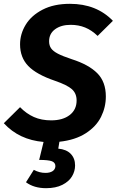

<svg xmlns="http://www.w3.org/2000/svg" viewBox="-32 -728 611 1005"><path d="M522 -223Q522 -167 497 -116.5Q472 -66 417 -30.5Q362 5 279 14L273 50Q316 54 338.5 77.5Q361 101 361 138Q361 168 345 195Q329 222 294.5 239.5Q260 257 209 257Q146 257 104 226L145 161Q174 177 206 177Q229 177 243 168Q257 159 258 142Q258 123 239.5 116Q221 109 173 109L196 15Q68 4 -12 -83L73 -167Q106 -133 145.5 -115.5Q185 -98 236 -98Q297 -98 333 -126Q369 -154 369 -202Q369 -239 344.5 -261Q320 -283 256 -305Q159 -338 116 -382.5Q73 -427 73 -496Q73 -550 102.5 -598.5Q132 -647 191 -677.5Q250 -708 334 -708Q473 -708 559 -619L479 -540Q448 -570 413.5 -584Q379 -598 338 -598Q288 -598 256.5 -575Q225 -552 225 -512Q225 -490 235.5 -475Q246 -460 271 -447Q296 -434 344 -418Q432 -390 477 -345Q522 -300 522 -223Z"/></svg>

Font: Fira Sans SemiBold
Style: Italic
Weight: 600
Italic angle: -8°
Designer: bBox Type GmbH & Carrois Corporate GbR & Edenspiekermann AG
Foundry: bBox Type GmbH & Carrois Corporate GbR & Edenspiekermann AG
Version: Version 4.301